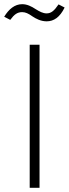

<svg xmlns="http://www.w3.org/2000/svg" viewBox="-27 -898 329 918"><path d="M196 -796C230 -796 259 -815 282 -862L253 -877C232 -846 217 -834 196 -834C178 -834 162 -843 144 -854C123 -868 102 -878 79 -878C43 -878 15 -854 -7 -818L22 -803C41 -829 56 -840 79 -840C95 -840 109 -833 126 -821C145 -808 169 -796 196 -796ZM162 -684H115V0H162Z"/></svg>

Font: Fira Sans ExtraLight
Style: Regular
Weight: 200
Designer: bBox Type GmbH & Carrois Corporate GbR & Edenspiekermann AG
Foundry: bBox Type GmbH & Carrois Corporate GbR & Edenspiekermann AG
Version: Version 4.300;PS 004.300;hotconv 1.0.88;makeotf.lib2.5.64775